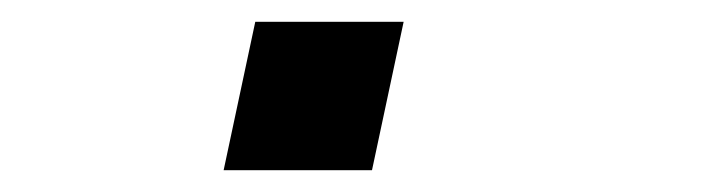

<svg xmlns="http://www.w3.org/2000/svg" viewBox="-20 -156 658 176"><path d="M214 -136H350L321 0H185Z"/></svg>

Font: Fragment Mono SC
Style: Italic
Weight: 400
Italic angle: -12°
Monospace: yes
Designer: Wei Huang based on Nimbus Sans by URW Studio, based on Helvetica by Max Miedinger.
Foundry: Wei Huang
Version: Version 1.012; ttfautohint (v1.8.4.7-5d5b)